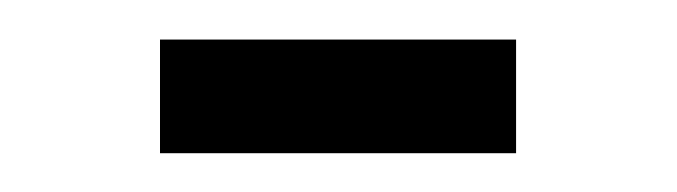

<svg xmlns="http://www.w3.org/2000/svg" viewBox="-20 -79 349 99"><path d="M62.5 0V-58.6H246.1V0Z"/></svg>

Font: Vazir Thin WOL-UI
Style: Thin-WOL-UI
Weight: 100
Designer: Saber Rastikerdar
Foundry: Saber Rastikerdar
Version: Version 30.1.0